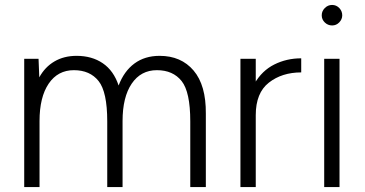

<svg xmlns="http://www.w3.org/2000/svg" viewBox="-20 -757 1478 777"><path d="M78 -519H136L139 -444Q162 -486 200.5 -508.5Q239 -531 290 -531Q352 -531 396 -501Q440 -471 460 -411Q482 -469 524 -500Q566 -531 626 -531Q713 -531 763.5 -471.5Q814 -412 813 -297V0H750V-266Q750 -385 715 -429Q680 -473 615 -473Q550 -473 513 -418.5Q476 -364 476 -267V0H414V-266Q414 -385 379 -429Q344 -473 279 -473Q214 -473 177 -418.5Q140 -364 140 -267V0H78Z M1199 -521V-464Q1121 -464 1068 -422.5Q1015 -381 1015 -291L979 -284Q979 -365 1009.5 -418Q1040 -471 1090 -496Q1140 -521 1199 -521ZM953 -519H1015V0H953Z M1292 -519H1354V0H1292ZM1282 -695Q1282 -712 1294.5 -724.5Q1307 -737 1324 -737Q1341 -737 1353 -724.5Q1365 -712 1365 -695Q1365 -679 1353 -666.5Q1341 -654 1324 -654Q1307 -654 1294.5 -666Q1282 -678 1282 -695Z"/></svg>

Font: 寒蝉端黑体 Light
Style: Regular
Weight: 300
Designer: ChillDuanSans {Warren2060}; 
Source Han Sans {Ryoko NISHIZUKA 西塚涼子 (kana, bopomofo & ideographs); Paul D. Hunt (Latin, G
Foundry: ChillType&Adobe
Version: Version 1.300;Glyphs 3.3 (3306)